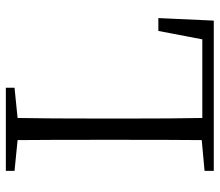

<svg xmlns="http://www.w3.org/2000/svg" viewBox="-68 -698 766 670"><g transform="rotate(-90 315.0 -363.0)"><path d="M542 -193.4H586.9L578.1 0H53.7V-32.2L161.1 -42Q162.1 -139.6 162.1 -334V-390.6Q162.1 -588.9 161.1 -684.6L53.7 -695.3V-725.6H343.8V-695.3L238.3 -684.6Q236.3 -587.9 236.3 -377V-315.4Q236.3 -135.7 238.3 -40H512.7Z"/></g></svg>

Font: Bpmf Zihi Serif Light
Style: Light
Weight: 300
Foundry: But Ko
Version: Version 1.320